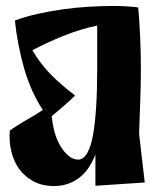

<svg xmlns="http://www.w3.org/2000/svg" viewBox="-20 -613 533 646"><path d="M301 12V-93Q280 -39 244 -13Q208 13 162 13Q122 13 92.5 -3Q63 -19 44.5 -44.5Q26 -70 18 -104Q10 -138 13 -174Q45 -196 73.5 -212Q102 -228 124 -243Q83 -306 61 -383.5Q39 -461 30 -544Q65 -557 107.5 -566.5Q150 -576 194 -582Q238 -588 281 -590.5Q324 -593 361 -593Q386 -593 408 -591.5Q430 -590 445 -588Q449 -545 451.5 -490.5Q454 -436 454 -379Q454 -325 451.5 -264Q449 -203 448 -163L467 1ZM232 -291Q213 -272 195.5 -257.5Q178 -243 154 -222Q161 -154 187.5 -115Q214 -76 243 -76Q261 -76 273.5 -98Q286 -120 293 -159Q300 -198 303.5 -253.5Q307 -309 307 -376V-527Q250 -515 194 -492.5Q138 -470 89 -444Q114 -401 147.5 -366Q181 -331 231 -293Z"/></svg>

Font: Trickster
Style: Regular
Weight: 400
Designer: Jean-Baptiste Morizot
Foundry: Jean-Baptiste Morizot
Version: Version 2.000;PS 2.0;hotconv 1.0.88;makeotf.lib2.5.647800